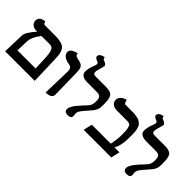

<svg xmlns="http://www.w3.org/2000/svg" viewBox="29 -1455 2172 2172"><g transform="rotate(45 1115.0 -369.5)"><path d="M329.1 -413.1H200.2Q128.4 -326.7 126 -247.1L122.1 -106H412.1Q411.1 -127 409.7 -169.4Q408.2 -211.9 407.2 -232.9Q404.8 -306.6 397.5 -344Q390.1 -381.3 374.5 -397.2Q358.9 -413.1 329.1 -413.1ZM30.8 0 39.1 -264.2Q40.5 -290 67.6 -332.3Q94.7 -374.5 129.9 -413.1H121.1Q77.1 -413.1 52 -434.1Q26.9 -455.1 26.9 -488.8Q26.9 -508.8 35.9 -523.4Q44.9 -538.1 57.6 -544.7Q70.3 -551.3 83 -555.2Q95.7 -559.1 104.5 -559.6L113.8 -560.1Q121.6 -525.9 139.2 -525.9H293Q335 -525.9 364.5 -522.5Q394 -519 416.5 -510Q439 -501 452.6 -488Q466.3 -475.1 475.3 -453.1Q484.4 -431.2 488 -405Q491.7 -378.9 493.2 -340.8L503.9 0Z M684.1 5.9 693.8 -335.9Q694.3 -363.8 687.3 -378.9Q680.2 -394 668.7 -399.7Q657.2 -405.3 634.8 -409.2Q589.4 -416 561.5 -439Q533.7 -461.9 533.7 -493.2Q533.7 -508.8 543.2 -521.7Q552.7 -534.7 566.7 -542.2Q580.6 -549.8 594.2 -555.4Q607.9 -561 617.7 -563L627 -564.9Q628.9 -552.2 633.5 -543.5Q638.2 -534.7 645.5 -530.3Q652.8 -525.9 658 -524.2Q663.1 -522.5 670.9 -521Q689 -517.6 696.8 -515.6Q706.1 -513.7 718.5 -509.5Q731 -505.4 737.8 -500.5Q744.6 -495.6 752.4 -487.3Q760.3 -479 763.9 -468Q767.6 -457 770.3 -441.4Q772.9 -425.8 772.9 -405.8Q773.9 -346.7 776.4 -229.7Q778.8 -112.8 779.8 -55.2Q780.3 -38.1 771.5 -25.6Q762.7 -13.2 751.7 -7.3Q740.7 -1.5 724.6 1.7Q708.5 4.9 700.7 5.4Q692.9 5.9 684.1 5.9Z M916.5 -556.2Q916.5 -535.6 927.5 -528.8Q938.5 -522 959.5 -522H1127.4Q1159.2 -522 1180.4 -515.4Q1201.7 -508.8 1214.6 -497.3Q1227.5 -485.8 1234.4 -464.6Q1241.2 -443.4 1243.4 -420.4Q1245.6 -397.5 1245.6 -360.8Q1245.6 -327.6 1243.7 -310.1Q1241.7 -292.5 1231.2 -271Q1220.7 -249.5 1207.5 -233.4Q1194.3 -217.3 1162.6 -181.2Q1125.5 -140.6 1108.4 -115Q1091.3 -89.4 1091.3 -64Q1091.3 -56.2 1093.8 -43.9Q1095.7 -32.2 1095.7 -28.8Q1095.7 11.2 1041.5 11.2Q987.3 11.2 987.3 -33.2Q987.3 -51.8 999.3 -75.9Q1011.2 -100.1 1033 -127Q1054.7 -153.8 1068.4 -168.9L1102.5 -205.1Q1128.4 -231.4 1137.7 -244.1Q1147.9 -257.8 1153.8 -278.3Q1159.7 -298.8 1159.7 -332Q1159.7 -371.1 1145.5 -389.6Q1131.3 -408.2 1088.4 -408.2H937.5Q888.7 -408.2 860.6 -425.8Q832.5 -443.4 832.5 -478Q832.5 -529.8 859.4 -595.2Q868.7 -616.2 868.7 -629.9Q868.7 -649.9 851.6 -654.8Q803.7 -672.9 803.7 -693.8Q803.7 -734.4 873.5 -750Q878.4 -723.1 889.6 -719.2Q912.1 -712.9 928.2 -701.7Q944.3 -690.4 944.3 -674.8Q944.3 -672.4 935.3 -638.9Q926.3 -605.5 923.3 -597.2H924.3Q916.5 -574.7 916.5 -556.2Z M1524.9 -535.2Q1556.2 -535.2 1581.1 -531.7Q1606 -528.3 1624.8 -523.7Q1643.6 -519 1657.7 -508.3Q1671.9 -497.6 1681.6 -488.5Q1691.4 -479.5 1697.8 -461.7Q1704.1 -443.8 1707.8 -430.7Q1711.4 -417.5 1713.1 -392.6Q1714.8 -367.7 1715.1 -350.6Q1715.3 -333.5 1715.3 -301.8Q1715.3 -173.3 1673.3 -106H1753.9L1729 0H1287.1L1312 -106H1615.2Q1633.3 -198.7 1633.3 -256.8Q1633.3 -295.4 1632.1 -321.3Q1630.9 -347.2 1626.7 -366Q1622.6 -384.8 1617.7 -395Q1612.8 -405.3 1602.5 -411.1Q1592.3 -417 1582 -418.5Q1571.8 -419.9 1554.2 -419.9H1400.9Q1356 -419.9 1329.6 -441.4Q1303.2 -462.9 1303.2 -496.1Q1303.2 -510.7 1308.1 -523.2Q1313 -535.6 1320.8 -544.4Q1328.6 -553.2 1338.1 -560.3Q1347.7 -567.4 1357.2 -571.8Q1366.7 -576.2 1374.5 -579.1Q1382.3 -582 1387.2 -583L1392.1 -584Q1403.8 -535.2 1418.9 -535.2Z M1859.9 -556.2Q1859.9 -535.6 1870.8 -528.8Q1881.8 -522 1902.8 -522H2070.8Q2102.5 -522 2123.8 -515.4Q2145 -508.8 2158 -497.3Q2170.9 -485.8 2177.7 -464.6Q2184.6 -443.4 2186.8 -420.4Q2189 -397.5 2189 -360.8Q2189 -327.6 2187 -310.1Q2185.1 -292.5 2174.6 -271Q2164.1 -249.5 2150.9 -233.4Q2137.7 -217.3 2106 -181.2Q2068.8 -140.6 2051.8 -115Q2034.7 -89.4 2034.7 -64Q2034.7 -56.2 2037.1 -43.9Q2039.1 -32.2 2039.1 -28.8Q2039.1 11.2 1984.9 11.2Q1930.7 11.2 1930.7 -33.2Q1930.7 -51.8 1942.6 -75.9Q1954.6 -100.1 1976.3 -127Q1998 -153.8 2011.7 -168.9L2045.9 -205.1Q2071.8 -231.4 2081.1 -244.1Q2091.3 -257.8 2097.2 -278.3Q2103 -298.8 2103 -332Q2103 -371.1 2088.9 -389.6Q2074.7 -408.2 2031.7 -408.2H1880.9Q1832 -408.2 1804 -425.8Q1775.9 -443.4 1775.9 -478Q1775.9 -529.8 1802.7 -595.2Q1812 -616.2 1812 -629.9Q1812 -649.9 1794.9 -654.8Q1747.1 -672.9 1747.1 -693.8Q1747.1 -734.4 1816.9 -750Q1821.8 -723.1 1833 -719.2Q1855.5 -712.9 1871.6 -701.7Q1887.7 -690.4 1887.7 -674.8Q1887.7 -672.4 1878.7 -638.9Q1869.6 -605.5 1866.7 -597.2H1867.7Q1859.9 -574.7 1859.9 -556.2Z"/></g></svg>

Font: Linux Libertine G
Style: Bold
Weight: 700
Designer: Philipp H. Poll
Foundry: Philipp H. Poll
Version: Version 5.0.3